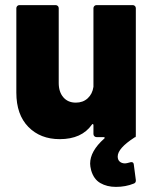

<svg xmlns="http://www.w3.org/2000/svg" viewBox="-20 -537 603 752"><path d="M495 98Q503 98 504 107L512 168V171Q512 179 504 182Q472 195 434 195Q399 195 373 180Q347 165 337 130Q333 114 333 104Q333 55 388 6Q391 4 390 2Q389 0 386 0H358Q353 0 349.5 -3.5Q346 -7 346 -12V-47Q346 -50 344 -51Q342 -52 340 -49Q300 8 214 8Q138 8 91 -40Q44 -88 44 -174V-505Q44 -510 47.5 -513.5Q51 -517 56 -517H198Q203 -517 206.5 -513.5Q210 -510 210 -505V-212Q210 -177 228 -156Q246 -135 277 -135Q305 -135 323.5 -152Q342 -169 346 -197V-505Q346 -510 349.5 -513.5Q353 -517 358 -517H500Q505 -517 508.5 -513.5Q512 -510 512 -505V-12Q512 0 511 0Q508 0 506 2Q441 44 441 76Q441 89 449 96Q457 103 470 103Q475 103 489 99Q491 98 495 98Z"/></svg>

Font: BARLOWEXTRABOLD
Style: Regular
Weight: 800
Designer: Jeremy Tribby
Foundry: Tribby Type
Version: Version 1.422